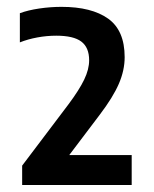

<svg xmlns="http://www.w3.org/2000/svg" viewBox="-20 -834 437 546"><path d="M43 -308V-363L174.5 -537Q205.5 -578.5 219.5 -607.8Q233.5 -637 233.5 -662.5Q233.5 -699 211.2 -715.8Q189 -732.5 140 -732.5Q113 -732.5 86 -727.5Q59 -722.5 36.5 -713.5V-796.5Q59.5 -805 91.5 -809.8Q123.5 -814.5 155 -814.5Q240.5 -814.5 287.5 -781Q334.5 -747.5 334.5 -671.5Q334.5 -634 318 -595.8Q301.5 -557.5 263.5 -507.5L158 -368L154 -393H354.5V-308Z"/></svg>

Font: Encode Sans SC SemiCondensed SemiBold
Style: Regular
Weight: 600
Width: 4
Designer: Multiple Designers
Foundry: Impallari Type
Version: Version 3.002